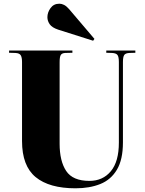

<svg xmlns="http://www.w3.org/2000/svg" viewBox="-20 -1003 781 1037"><path d="M388 14Q246 14 172.5 -46.5Q99 -107 99 -241V-668Q99 -693 92 -704.5Q85 -716 63 -717L29 -718V-730H371V-718L332 -717Q314 -716 308 -705.5Q302 -695 302 -667V-227Q302 -133 337.5 -79.5Q373 -26 463 -26Q535 -26 578.5 -78Q622 -130 622 -233V-668Q622 -696 614.5 -706Q607 -716 585 -717L554 -718V-730H711V-718L679 -717Q658 -716 651 -706Q644 -696 644 -667V-234Q644 -141 611.5 -86.5Q579 -32 521.5 -9Q464 14 388 14ZM483 -783 294 -843Q261 -854 248.5 -872Q236 -890 236 -910Q236 -936 253 -959.5Q270 -983 301 -983Q313 -983 326 -976.5Q339 -970 353 -954L490 -793Z"/></svg>

Font: Literata 72pt ExtraBold
Style: Regular
Weight: 800
Designer: Latin by Veronika Burian and Jose Scaglione. Greek by Irene Vlachou. Cyrillic by Vera Evstafieva.
Foundry: TypeTogether
Version: Version 3.002